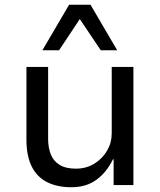

<svg xmlns="http://www.w3.org/2000/svg" viewBox="-20 -777 673 806"><path d="M280 9Q219 9 176.5 -13Q134 -35 112.5 -79.5Q91 -124 91 -190V-496H182V-194Q182 -158 193 -129.5Q204 -101 230 -85Q256 -69 299 -69Q342 -69 376 -90Q410 -111 429.5 -144.5Q449 -178 449 -217V-496H540V0H457V-108H454Q428 -54 385 -22.5Q342 9 280 9ZM158 -566 270 -757H360L472 -566H403L315 -697L228 -566Z"/></svg>

Font: Nunito Sans 7pt
Style: Regular
Weight: 400
Designer: Vernon Adams
Foundry: Vernon Adams
Version: Version 3.101;gftools[0.9.27]